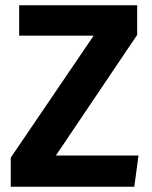

<svg xmlns="http://www.w3.org/2000/svg" viewBox="-20 -712 579 732"><path d="M503 -579 193 -119H508L492 0H21V-111L337 -576H53V-692H503Z"/></svg>

Font: FiraSans
Style: Regular
Weight: 600
Designer: Carrois Corporate & Edenspiekermann AG
Foundry: Carrois Corporate GbR & Edenspiekermann AG
Version: Version 3.106;PS 003.106;hotconv 1.0.70;makeotf.lib2.5.58329